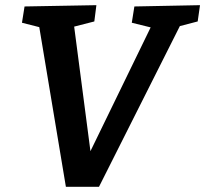

<svg xmlns="http://www.w3.org/2000/svg" viewBox="-20 -722 794 743"><path d="M500 -697 754 -702 745 -639 676 -621 363 1H235L132 -617L65 -634L75 -697L353 -702L345 -639L267 -619L330 -137L563 -616L490 -634Z"/></svg>

Font: Bitter Pro SemiBold
Style: Italic
Weight: 600
Italic angle: -9°
Designer: Sol Matas, and Bitter project Authors
Foundry: Sol Matas
Version: Version 1.010